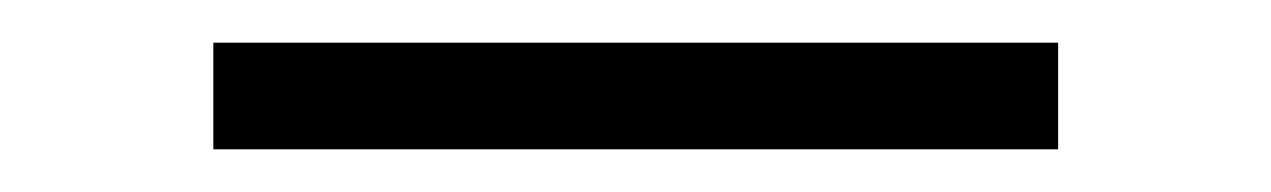

<svg xmlns="http://www.w3.org/2000/svg" viewBox="-20 -430 596 90"><path d="M80 -410H476V-360H80Z"/></svg>

Font: Leon Sans
Style: Light
Weight: 300
Designer: Jongmin Kim
Version: Version 1.2